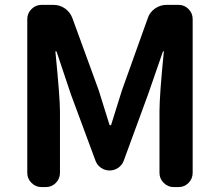

<svg xmlns="http://www.w3.org/2000/svg" viewBox="-20 -760 894 780"><path d="M148.4 0Q125 0 107.9 -17.1Q90.8 -34.2 90.8 -57.6V-682.6Q90.8 -706.1 107.9 -723.1Q125 -740.2 148.4 -740.2H197.3Q223.6 -740.2 244.6 -725.1Q265.6 -710 274.4 -685.5L380.9 -393.6Q384.8 -381.8 424.8 -252.9Q425.8 -251 428.2 -251Q430.7 -251 431.6 -252.9Q438.5 -274.4 453.1 -321.8Q467.8 -369.1 475.6 -393.6L580.1 -685.5Q587.9 -710 609.4 -725.1Q630.9 -740.2 656.2 -740.2H705.1Q729.5 -740.2 746.1 -723.1Q762.7 -706.1 762.7 -682.6V-57.6Q762.7 -34.2 746.1 -17.1Q729.5 0 705.1 0H685.5Q662.1 0 645 -17.1Q627.9 -34.2 627.9 -57.6V-308.6Q627.9 -372.1 645.5 -549.8Q646.5 -551.8 644 -551.8Q641.6 -551.8 641.6 -549.8L582 -377.9L482.4 -106.4Q475.6 -88.9 460 -78.1Q444.3 -67.4 425.3 -67.4Q406.2 -67.4 390.6 -78.1Q375 -88.9 368.2 -106.4L267.6 -377.9L210 -549.8Q209 -551.8 207 -551.8Q205.1 -551.8 205.1 -549.8Q223.6 -363.3 223.6 -308.6V-57.6Q223.6 -34.2 207 -17.1Q190.4 0 166 0Z"/></svg>

Font: Gen Jyuu Gothic Bold
Style: Bold
Weight: 700
Designer: [Source Han Sans]
Ryoko NISHIZUKA  (kana & ideographs); Paul D. Hunt (Latin, Greek & Cyrillic); Wenlong ZHANG  (bopomofo
Version: Version 1.002.20150607